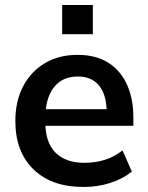

<svg xmlns="http://www.w3.org/2000/svg" viewBox="-20 -733 588 763"><path d="M312 10Q185 10 113 -60Q41 -130 41 -252Q41 -331 72 -390Q103 -449 158.5 -482Q214 -515 288 -515Q361 -515 410 -484Q459 -453 484.5 -397Q510 -341 510 -266V-233H142V-299H421L404 -285Q404 -355 374.5 -392Q345 -429 289 -429Q227 -429 193.5 -385Q160 -341 160 -262V-249Q160 -167 200.5 -126.5Q241 -86 315 -86Q358 -86 395.5 -97.5Q433 -109 467 -135L504 -51Q468 -22 418 -6Q368 10 312 10ZM227 -597V-713H349V-597Z"/></svg>

Font: Mulish ExtraLight
Style: Regular
Weight: 200
Designer: Vernon Adams
Foundry: Vernon Adams
Version: Version 3.603